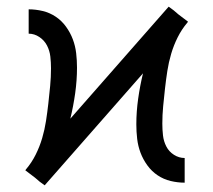

<svg xmlns="http://www.w3.org/2000/svg" viewBox="-20 -548 640 576"><path d="M114 8 99 -3 85 -15 56 -37 58 -40Q75 -60 87 -84Q99 -108 106.5 -133.5Q114 -159 118 -185Q122 -211 125 -237.5Q128 -264 130.5 -290.5Q133 -317 133 -343Q133 -361 131 -378.5Q129 -396 121 -411.5Q113 -427 98 -437Q83 -447 66 -447V-520Q87 -520 108 -515Q129 -510 147 -498Q165 -486 178 -468Q191 -450 198.5 -430Q206 -410 208.5 -388.5Q211 -367 211 -345Q211 -307 205.5 -268Q200 -229 191 -192L486 -528L501 -517L515 -505L544 -483L542 -480Q525 -460 513 -436Q501 -412 493.5 -386.5Q486 -361 482 -335Q478 -309 475 -282.5Q472 -256 469.5 -229.5Q467 -203 467 -177Q467 -159 469 -141.5Q471 -124 479 -108.5Q487 -93 502 -83.5Q517 -74 534 -74V0Q513 0 492 -5Q471 -10 453 -22Q435 -34 422 -52Q409 -70 401.5 -90Q394 -110 391.5 -131.5Q389 -153 389 -175Q389 -213 394.5 -252Q400 -291 409 -328Z"/></svg>

Font: Iosevka HT Extended
Style: Regular
Weight: 400
Width: 7
Monospace: yes
Designer: Belleve Invis
Foundry: Belleve Invis
Version: Version 32.3.0; ttfautohint (v1.8.4)